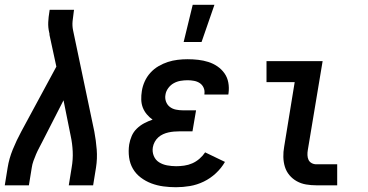

<svg xmlns="http://www.w3.org/2000/svg" viewBox="-20 -776 1540 804"><path d="M0 0 12 -74Q18 -112 33.5 -150Q49 -188 69 -225L216 -497L187 -631Q188 -633 187 -635.5Q186 -638 186 -640Q181 -661 182 -683Q183 -705 187 -728L188 -735H290L289 -728Q286 -708 284 -688Q282 -668 286 -649L375 -225Q382 -188 385 -150Q388 -112 382 -74L370 0H268L280 -74Q286 -108 284.5 -141.5Q283 -175 276 -207L246 -356L158 -184Q151 -170 144 -157Q137 -144 131 -130Q125 -116 120 -102Q115 -88 113 -74L101 0Z M717 8Q690 8 664 4.5Q638 1 614 -8Q590 -17 569.5 -32.5Q549 -48 536.5 -69.5Q524 -91 520.5 -117.5Q517 -144 521 -171Q524 -189 531.5 -206.5Q539 -224 553 -237.5Q567 -251 584 -260Q601 -269 619 -275Q606 -284 595 -297Q584 -310 578 -325.5Q572 -341 571.5 -359Q571 -377 574 -395Q577 -415 586 -435Q595 -455 610 -471.5Q625 -488 644 -499Q663 -510 683 -516.5Q703 -523 724 -525.5Q745 -528 765 -528Q788 -528 810 -525.5Q832 -523 852.5 -516.5Q873 -510 890.5 -498Q908 -486 920 -469Q932 -452 936 -430.5Q940 -409 937 -386L936 -380H836V-383Q838 -397 832.5 -409Q827 -421 816.5 -428Q806 -435 792.5 -437.5Q779 -440 766 -440Q751 -440 736 -437.5Q721 -435 707.5 -427.5Q694 -420 684.5 -407Q675 -394 673 -380Q670 -365 675 -351Q680 -337 691 -328.5Q702 -320 716.5 -317Q731 -314 746 -314H801L786 -226H731Q720 -226 708.5 -225Q697 -224 685.5 -221.5Q674 -219 663 -214Q652 -209 643 -201Q634 -193 628 -182Q622 -171 620 -159Q617 -140 624 -123Q631 -106 646 -96.5Q661 -87 680 -83.5Q699 -80 718 -80Q734 -80 751.5 -82.5Q769 -85 785 -92Q801 -99 815 -111Q829 -123 839 -138L922 -98Q907 -72 884 -50.5Q861 -29 833 -15.5Q805 -2 775.5 3Q746 8 717 8ZM749 -600 787 -756H878L824 -600Z M1305 0Q1283 0 1262 -3.5Q1241 -7 1223 -17Q1205 -27 1192 -42.5Q1179 -58 1173 -77.5Q1167 -97 1166.5 -118.5Q1166 -140 1170 -162L1214 -432H1096V-520H1331L1269 -148Q1267 -137 1267.5 -126Q1268 -115 1272 -106.5Q1276 -98 1285 -93Q1294 -88 1305 -88H1392V0Z"/></svg>

Font: Iosevka Curly Slab Semibold
Style: Italic
Weight: 600
Italic angle: -9°
Monospace: yes
Designer: Belleve Invis
Foundry: Belleve Invis
Version: Version 22.1.2; ttfautohint (v1.8.4)